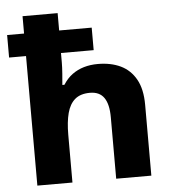

<svg xmlns="http://www.w3.org/2000/svg" viewBox="-54 -809 767 858"><g transform="rotate(-5 330.0 -380.0)"><path d="M236.3 -760V-682.1H382.3V-581.1H235.7V-539.2Q235.7 -517.5 233.5 -488.3Q231.3 -459 229.3 -438.3H238.7Q256.4 -466.3 280 -483.6Q303.7 -500.9 332.6 -509.4Q361.6 -517.9 395.2 -517.9Q453.5 -517.9 497.2 -497.1Q540.8 -476.2 565.5 -432.1Q590.2 -387.9 590.2 -317.5V0H432.5V-275.8Q432.5 -334.1 412.2 -363.4Q392 -392.7 348.9 -392.7Q306.4 -392.7 281.8 -371.9Q257.3 -351.1 246.8 -311.4Q236.3 -271.8 236.3 -214.2V0H78.9V-581.1H2.9V-682.1H78.9V-760Z"/></g></svg>

Font: Noto Sans Oriya
Style: Regular
Weight: 400
Designer: Amélie Bonet and Sol Matas
Foundry: Google LLC
Version: Version 2.006